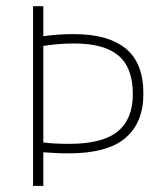

<svg xmlns="http://www.w3.org/2000/svg" viewBox="-20 -616 549 636"><path d="M89.5 0V-595.5H123.5V-496Q143 -499 169 -501Q195 -503 225 -503Q338 -503 396.5 -455.2Q455 -407.5 455 -305.5Q455 -209.5 395.2 -158.8Q335.5 -108 207.5 -108Q185.5 -108 164.8 -109Q144 -110 123.5 -111.5V0ZM209 -139.5Q319.5 -139.5 369.8 -180.5Q420 -221.5 420 -304Q420 -392 372.2 -432Q324.5 -472 226 -472Q198 -472 172.8 -469.8Q147.5 -467.5 123.5 -464V-144Q144.5 -141.5 165.2 -140.5Q186 -139.5 209 -139.5Z"/></svg>

Font: Encode Sans SC SemiCondensed Thin
Style: Regular
Weight: 250
Width: 4
Designer: Multiple Designers
Foundry: Impallari Type
Version: Version 3.002